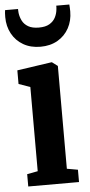

<svg xmlns="http://www.w3.org/2000/svg" viewBox="-64 -859 418 893"><g transform="rotate(-5 145.0 -413.0)"><path d="M31 0V-57.5L81 -67V-460L27.5 -479V-542.5L188 -566H191L217 -546.5V-66.5L268 -57.5V0ZM145 -642.5Q99 -642.5 64.8 -662.2Q30.5 -682 11.8 -716.5Q-7 -751 -7 -794Q-7 -803.5 -6.5 -811.8Q-6 -820 -5 -826.5H55.5Q55.5 -822.5 55.8 -817.8Q56 -813 56.5 -807.5Q59 -788.5 67.8 -771.2Q76.5 -754 95.2 -743Q114 -732 145 -732Q176 -732 194.5 -743Q213 -754 222 -771.2Q231 -788.5 233 -807.5Q234 -813 234 -817.8Q234 -822.5 234 -826.5H295Q295.5 -820 296 -811.8Q296.5 -803.5 296.5 -794Q296.5 -751 277.8 -716.5Q259 -682 224.8 -662.2Q190.5 -642.5 145 -642.5Z"/></g></svg>

Font: Merriweather 24pt SemiCondensed
Style: Bold
Weight: 700
Width: 4
Designer: Eben Sorkin
Foundry: Eben Sorkin
Version: Version 2.100